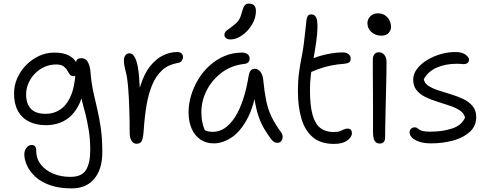

<svg xmlns="http://www.w3.org/2000/svg" viewBox="-20 -786 2727 1066"><path d="M378 260Q308 260 257.5 242Q207 224 176 195Q145 166 130 133Q115 100 115 71Q115 50 127 34.5Q139 19 155 19Q169 19 175 27Q181 35 181 51Q181 94 206.5 127Q232 160 275 178Q318 196 370 196Q434 196 457.5 157.5Q481 119 481 48Q481 -12 473 -61.5Q465 -111 454 -155Q442 -198 432 -240Q428 -228 424 -217Q405 -174 377 -146Q349 -118 313 -104.5Q277 -91 235 -91Q181 -91 141 -111Q101 -131 79.5 -170Q58 -209 58 -267Q58 -312 76 -352.5Q94 -393 125.5 -425Q157 -457 197 -475.5Q237 -494 281 -494Q330 -494 359 -479.5Q388 -465 401 -443Q401 -442 402 -441Q403 -449 407 -454Q414 -463 433 -463Q456 -463 468 -441Q480 -419 482 -390Q487 -327 498 -276.5Q509 -226 520.5 -177.5Q532 -129 540 -72.5Q548 -16 548 59Q548 153 503.5 206.5Q459 260 378 260ZM398 -366Q394 -363 389 -363Q374 -363 367 -373Q360 -383 353 -395.5Q346 -408 332.5 -418Q319 -428 292 -428Q257 -428 227 -414.5Q197 -401 174 -377.5Q151 -354 138 -324Q125 -294 125 -262Q125 -210 151.5 -182Q178 -154 234 -154Q280 -154 317.5 -180Q355 -206 378 -266Q393 -306 398 -366Z M738 12Q726 12 717.5 4.5Q709 -3 704.5 -16.5Q700 -30 700 -47Q700 -111 698 -177Q696 -243 691.5 -299Q687 -355 678 -389Q672 -412 670 -425Q668 -438 668 -451Q668 -468 676 -479Q684 -490 700 -490Q714 -490 726 -472Q738 -454 746 -410Q753 -369 756 -300Q757 -303 758 -305Q780 -377 814 -419Q848 -461 886.5 -479Q925 -497 962 -497Q982 -497 989 -488.5Q996 -480 996 -469Q996 -459 989 -448.5Q982 -438 965 -436Q914 -427 880.5 -396.5Q847 -366 826 -317Q805 -268 794 -204Q783 -140 778 -64Q776 -34 772 -17.5Q768 -1 760 5.5Q752 12 738 12Z M1167 10Q1124 10 1092.5 -11.5Q1061 -33 1044 -72Q1027 -111 1027 -163Q1027 -210 1041.5 -257.5Q1056 -305 1082 -347.5Q1108 -390 1145 -423Q1182 -456 1227 -475Q1272 -494 1324 -494Q1342 -494 1354 -485.5Q1366 -477 1366 -460Q1366 -449 1359 -441Q1352 -433 1336 -431Q1264 -423 1210.5 -382.5Q1157 -342 1127.5 -284Q1098 -226 1098 -163Q1098 -131 1104 -105Q1107 -87 1117 -63Q1118 -62 1120 -62Q1135 -54 1163 -54Q1231 -54 1283.5 -134Q1336 -214 1361 -367Q1364 -384 1371.5 -394Q1379 -404 1394 -404Q1414 -404 1427 -386Q1440 -368 1442 -338Q1448 -277 1457.5 -229Q1467 -181 1487 -139Q1507 -97 1541 -51Q1548 -42 1549 -32Q1550 -22 1547 -13Q1544 -4 1537.5 1.5Q1531 7 1522 7Q1509 7 1501 1.5Q1493 -4 1485 -14Q1466 -40 1449 -67.5Q1432 -95 1418.5 -131.5Q1405 -168 1396 -219Q1395 -227 1393 -236Q1379 -178 1358 -136Q1318 -58 1267.5 -24Q1217 10 1167 10ZM1260 -567Q1244 -567 1235 -574Q1226 -581 1226 -592Q1226 -606 1237.5 -615.5Q1249 -625 1270 -640Q1297 -660 1307 -676.5Q1317 -693 1324 -721Q1331 -748 1339.5 -757Q1348 -766 1360 -766Q1382 -766 1391.5 -755.5Q1401 -745 1401 -725Q1401 -686 1379 -649.5Q1357 -613 1324.5 -590Q1292 -567 1260 -567Z M1834 13Q1761 13 1717 -24Q1673 -61 1653.5 -127.5Q1634 -194 1634 -282Q1634 -337 1640 -381.5Q1646 -426 1654 -465.5Q1662 -505 1667 -544Q1673 -593 1676 -623.5Q1679 -654 1682 -679Q1684 -690 1689.5 -698Q1695 -706 1708 -706Q1736 -706 1741 -668Q1746 -630 1736 -557Q1730 -513 1724 -481Q1722 -472 1721 -463Q1722 -463 1724 -464Q1759 -478 1802.5 -486.5Q1846 -495 1883 -495Q1902 -495 1914.5 -486Q1927 -477 1927 -460Q1927 -446 1919 -440Q1911 -434 1892 -432Q1851 -429 1819.5 -422.5Q1788 -416 1761.5 -407Q1735 -398 1709 -387Q1708 -387 1708 -386Q1706 -374 1705 -361Q1701 -329 1701 -286Q1701 -199 1715.5 -148Q1730 -97 1759 -75Q1788 -53 1831 -53Q1856 -53 1868.5 -58Q1881 -63 1889.5 -67.5Q1898 -72 1911 -72Q1922 -72 1928 -65Q1934 -58 1934 -47Q1934 -25 1908 -6Q1882 13 1834 13Z M2089 11Q2076 11 2067.5 4.5Q2059 -2 2055 -16.5Q2051 -31 2051 -53V-194Q2051 -252 2050.5 -295Q2050 -338 2050 -375V-454Q2050 -467 2053.5 -476Q2057 -485 2064.5 -490.5Q2072 -496 2083 -496Q2100 -496 2112.5 -483Q2125 -470 2126 -445Q2126 -422 2125.5 -380Q2125 -338 2123.5 -286.5Q2122 -235 2121 -183.5Q2120 -132 2119 -89Q2118 -46 2118 -21Q2118 -7 2111 2Q2104 11 2089 11ZM2097 -588Q2065 -588 2042.5 -608Q2020 -628 2020 -657Q2020 -680 2036.5 -696Q2053 -712 2078 -712Q2101 -712 2117.5 -701Q2134 -690 2142.5 -672.5Q2151 -655 2151 -636Q2151 -620 2138.5 -604Q2126 -588 2097 -588Z M2373 10Q2335 10 2308 1Q2281 -8 2267.5 -22Q2254 -36 2254 -50Q2254 -62 2261.5 -70.5Q2269 -79 2283 -79Q2291 -79 2295.5 -75.5Q2300 -72 2307 -67Q2314 -62 2328 -58.5Q2342 -55 2369 -55Q2437 -55 2490 -72.5Q2543 -90 2562 -133Q2556 -158 2533 -173Q2510 -188 2477.5 -199Q2445 -210 2409.5 -221Q2374 -232 2343.5 -246.5Q2313 -261 2293.5 -284.5Q2274 -308 2274 -344Q2274 -375 2295 -403Q2316 -431 2351 -452.5Q2386 -474 2428.5 -486Q2471 -498 2515 -497Q2547 -496 2565.5 -482Q2584 -468 2584 -455Q2584 -444 2576.5 -437Q2569 -430 2554 -430Q2551 -430 2546 -430.5Q2541 -431 2534 -431.5Q2527 -432 2517 -432Q2453 -432 2404.5 -410.5Q2356 -389 2333 -346Q2337 -323 2360 -308.5Q2383 -294 2416 -283.5Q2449 -273 2485 -262Q2521 -251 2552.5 -236Q2584 -221 2604 -197Q2624 -173 2624 -136Q2624 -86 2588 -53.5Q2552 -21 2495 -5.5Q2438 10 2373 10Z"/></svg>

Font: Shantell Sans Light Light
Style: Regular
Weight: 300
Version: Version 1.008;[ac192a2d6]